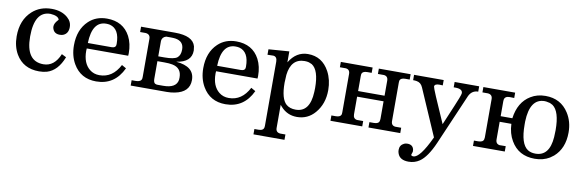

<svg xmlns="http://www.w3.org/2000/svg" viewBox="-49 -879 4503 1487"><g transform="rotate(10 2202.0 -136.0)"><path d="M437 -129Q394 -18 311 7Q283 15 249 15Q125 15 67 -83Q32 -143 32 -223Q32 -352 112 -424Q173 -479 264 -479Q342 -479 390 -437L407 -419Q425 -395 425 -364Q425 -312 384 -296Q372 -292 358 -292Q316 -292 303 -327Q299 -336 299 -347Q299 -371 324 -398Q330 -404 330 -406Q321 -435 260 -439Q135 -439 135 -239Q135 -45 273 -45Q359 -45 401 -147Z M910 -244 909 -225V-224H583L582 -206V-205Q582 -108 638 -63Q670 -37 715 -37Q818 -37 874 -145L909 -125Q843 15 698 15Q576 15 517 -87Q481 -149 481 -231Q481 -355 555 -425Q612 -479 698 -479Q826 -479 881 -375Q910 -319 910 -244ZM805 -299Q805 -416 728 -436Q714 -439 699 -439Q589 -439 584 -267H770Q800 -267 804 -287Q805 -292 805 -299Z M1428 -124Q1428 -28 1314 -6Q1285 0 1251 0H968V-42H1000Q1041 -42 1047 -68Q1048 -74 1048 -81V-382Q1048 -418 1011 -421Q1013 -421 974 -421H968V-463H1235Q1377 -463 1398 -384L1402 -353V-351Q1402 -260 1283 -243Q1428 -231 1428 -124ZM1312 -344Q1312 -409 1245 -419Q1230 -421 1209 -421H1173Q1142 -412 1139 -382V-260H1187Q1262 -260 1287 -279Q1312 -299 1312 -344ZM1330 -127Q1330 -203 1257 -217Q1233 -222 1192 -222H1139V-81Q1139 -47 1162 -43Q1167 -42 1173 -42H1216Q1318 -42 1329 -108Q1330 -117 1330 -127Z M1927 -244 1926 -225V-224H1600L1599 -206V-205Q1599 -108 1655 -63Q1687 -37 1732 -37Q1835 -37 1891 -145L1926 -125Q1860 15 1715 15Q1593 15 1534 -87Q1498 -149 1498 -231Q1498 -355 1572 -425Q1629 -479 1715 -479Q1843 -479 1898 -375Q1927 -319 1927 -244ZM1822 -299Q1822 -416 1745 -436Q1731 -439 1716 -439Q1606 -439 1601 -267H1787Q1817 -267 1821 -287Q1822 -292 1822 -299Z M2481 -231Q2481 -122 2418 -49Q2362 16 2277 16Q2200 16 2149 -42Q2143 -48 2138 -55V127Q2138 162 2173 165Q2174 165 2208 165H2214V207H1970V165H2002Q2041 165 2045 138Q2046 133 2046 127V-378Q2046 -417 2016 -420L1970 -419V-462L2132 -474V-388Q2187 -479 2279 -479Q2391 -479 2447 -375Q2481 -311 2481 -231ZM2378 -229Q2378 -370 2320 -407L2296 -417Q2281 -421 2263 -421Q2156 -421 2141 -291L2138 -229Q2138 -102 2184 -62Q2212 -38 2258 -38Q2370 -38 2377 -198Q2378 -212 2378 -229Z M3088 0H2838V-42H2873Q2911 -42 2916 -66Q2918 -73 2918 -81V-220H2710V-81Q2710 -46 2741 -42Q2742 -42 2779 -42H2789V0H2539V-42H2574Q2611 -42 2617 -66Q2618 -72 2618 -81V-382Q2618 -418 2585 -421H2549H2539V-463H2789V-421H2754Q2717 -421 2711 -397L2710 -382V-264H2918V-382Q2918 -418 2885 -421Q2886 -421 2848 -421H2838V-463H3088V-421H3053Q3016 -421 3010 -397L3009 -382V-81Q3009 -45 3042 -42Q3043 -42 3078 -42H3088Z M3627 -421Q3578 -421 3555 -374L3552 -367L3383 25Q3332 142 3275 181Q3237 207 3189 207Q3120 207 3103 158Q3098 146 3098 130Q3098 92 3132 76Q3144 71 3157 71Q3200 71 3208 109Q3209 116 3209 123Q3209 127 3201 149Q3201 160 3219 160Q3270 160 3349 -8L3351 -12L3192 -378Q3177 -414 3142 -419Q3132 -421 3115 -421V-463H3348V-421L3322 -422H3321Q3283 -422 3283 -400Q3283 -386 3396 -132Q3398 -128 3399 -125Q3484 -325 3491 -345Q3504 -379 3504 -387Q3504 -421 3447 -421Q3461 -421 3434 -421V-463H3627Z M4371 -231Q4371 -105 4292 -36L4263 -15Q4213 15 4147 15Q4019 15 3959 -89Q3926 -145 3923 -220H3831V-81Q3831 -44 3866 -41Q3859 -42 3905 -42H3910V0H3660V-42H3692Q3732 -42 3737 -66Q3739 -73 3739 -81V-382Q3739 -418 3703 -421Q3704 -421 3666 -421H3660V-463H3910V-421L3876 -422H3875Q3837 -422 3832 -394Q3831 -388 3831 -382V-264H3923Q3940 -393 4031 -448Q4081 -479 4147 -479Q4267 -479 4329 -382Q4371 -317 4371 -231ZM4269 -231Q4269 -379 4211 -420L4189 -431L4160 -437Q4154 -438 4147 -438Q4031 -438 4025 -257Q4025 -245 4025 -231Q4025 -81 4085 -41Q4110 -25 4146 -25Q4256 -25 4267 -176Q4269 -199 4269 -231Z"/></g></svg>

Font: cwTeXKai
Style: Medium
Weight: 500
Version: Version 1.17